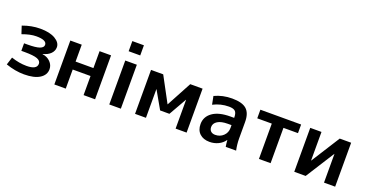

<svg xmlns="http://www.w3.org/2000/svg" viewBox="-35 -1437 4074 2135"><g transform="rotate(20 2002.0 -370.0)"><path d="M373 -274V-272Q431 -264 467.5 -226.5Q504 -189 504 -140Q504 -72 439.5 -31Q375 10 255 10Q151 10 39 -29L68 -120Q163 -88 249 -88Q372 -88 372 -157Q372 -192 329 -209Q286 -226 177 -226H139V-315H177Q279 -315 322 -331Q365 -347 365 -378Q365 -435 242 -435Q171 -435 77 -400L47 -491Q151 -530 255 -530Q368 -530 432.5 -491.5Q497 -453 497 -398Q497 -355 465 -322Q433 -289 373 -274Z M747 -226V0H612V-520H747V-320H958V-520H1094V0H958V-226Z M1262 0V-520H1399V0ZM1262 -630V-750H1399V-630Z M2045 -340 1926 -131H1816L1697 -340H1696V0H1567V-520H1711L1870 -224H1872L2031 -520H2177V0H2047V-340Z M2525 -530Q2644 -530 2696 -483.5Q2748 -437 2748 -333V-140Q2748 -69 2763 0H2640Q2634 -33 2631 -77H2629Q2601 -36 2553.5 -13Q2506 10 2450 10Q2377 10 2333.5 -30.5Q2290 -71 2290 -143Q2290 -230 2363.5 -282.5Q2437 -335 2575 -335H2618V-338Q2618 -391 2597 -412Q2576 -433 2522 -433Q2424 -433 2337 -388L2318 -485Q2413 -530 2525 -530ZM2412 -153Q2412 -121 2431 -103Q2450 -85 2483 -85Q2540 -85 2579 -122Q2618 -159 2618 -215V-249H2575Q2496 -249 2454 -222.5Q2412 -196 2412 -153Z M3343 -418H3171V0H3033V-418H2861V-520H3343Z M3584 -520V-181H3585L3800 -520H3935V0H3803V-339H3801L3586 0H3451V-520Z"/></g></svg>

Font: M PLUS 1p
Style: Bold
Weight: 700
Version: Version 1.062